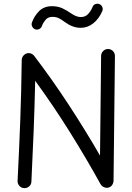

<svg xmlns="http://www.w3.org/2000/svg" viewBox="-20 -961 698 1018"><path d="M107.9 36.6Q92.8 35.6 82.8 24.4Q72.8 13.2 73.2 -2Q81.5 -165 87.4 -321.3Q93.3 -477.5 95.2 -643.1Q95.7 -658.7 107.7 -669.7Q119.6 -680.7 135.3 -679.2Q143.1 -678.7 150.4 -674.3Q157.7 -669.9 161.1 -665Q257.3 -538.6 345 -404.5Q432.6 -270.5 510.3 -136.2L516.1 -665Q516.6 -680.2 527.3 -690.7Q538.1 -701.2 553.2 -701.2Q568.4 -700.7 578.9 -690.2Q589.4 -679.7 589.4 -664.1L582 -1.5Q581.5 6.3 577.6 14.9Q573.7 23.4 565.9 28.8Q552.7 37.6 537.1 33.4Q521.5 29.3 513.2 15.6Q436.5 -123 349.6 -262Q262.7 -400.9 166.5 -532.7Q163.6 -397 158.4 -265.4Q153.3 -133.8 146.5 2Q146 17.1 134.8 27.1Q123.5 37.1 107.9 36.6ZM167.5 -805.2Q156.7 -809.1 151.1 -819.6Q145.5 -830.1 148.9 -840.3Q160.6 -875 186.8 -901.6Q212.9 -928.2 255.9 -928.2Q287.6 -928.2 312.3 -916.3Q336.9 -904.3 356.9 -890.1Q384.8 -870.6 408.2 -870.6Q432.6 -870.6 447.5 -887Q462.4 -903.3 470.7 -923.8Q474.6 -935.1 485.8 -939.2Q497.1 -943.4 507.3 -939Q518.1 -934.6 522.5 -923.6Q526.9 -912.6 522.5 -902.3Q504.4 -860.8 474.4 -837.2Q444.3 -813.5 408.2 -813.5Q385.7 -813.5 364.5 -821.5Q343.3 -829.6 322.8 -844.7Q308.1 -856 293.2 -863.8Q278.3 -871.6 258.8 -871.6Q234.4 -871.6 221.2 -855.5Q208 -839.4 202.6 -823.7Q199.2 -813 188.7 -807.4Q178.2 -801.8 167.5 -805.2Z"/></svg>

Font: Mikhak Regular
Style: Regular
Weight: 400
Designer: Amin Abedi
Version: Version 3.3